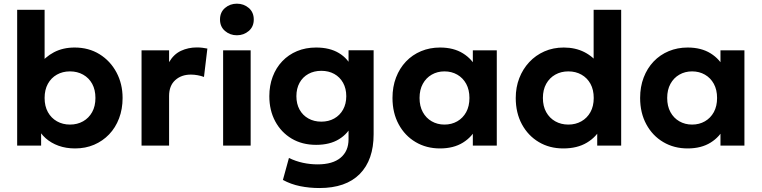

<svg xmlns="http://www.w3.org/2000/svg" viewBox="-20 -772 4038 1018"><path d="M378 15Q330 15 290.5 0.8Q251 -13.5 222.2 -39Q193.5 -64.5 178 -98L198 -130.5V0H71V-720H216.5V-390L184 -423.5Q218.5 -470 266.2 -495Q314 -520 375.5 -520Q450.5 -520 507.8 -484.5Q565 -449 597.5 -388.2Q630 -327.5 630 -252.5Q630 -193.5 611.2 -144.2Q592.5 -95 558.5 -59.5Q524.5 -24 478.8 -4.5Q433 15 378 15ZM351 -111.5Q390 -111.5 420.5 -128.8Q451 -146 468.5 -177.5Q486 -209 486 -252.5Q486 -296 468.8 -327.5Q451.5 -359 420.8 -376.2Q390 -393.5 351 -393.5Q312 -393.5 281.5 -376.2Q251 -359 233.8 -327.5Q216.5 -296 216.5 -252.5Q216.5 -209 234 -177.5Q251.5 -146 282 -128.8Q312.5 -111.5 351 -111.5Z M730.5 0V-505H876.5V-442.5Q901 -484.5 939.5 -502.5Q978 -520.5 1023.5 -520.5Q1039.5 -520.5 1053 -518.8Q1066.5 -517 1079.5 -514.5L1061.5 -364Q1045.5 -370 1027.5 -373.2Q1009.5 -376.5 992 -376.5Q941.5 -376.5 909 -347Q876.5 -317.5 876.5 -263V0Z M1163 0V-505H1309V0ZM1236 -585Q1199.5 -585 1173 -607.8Q1146.5 -630.5 1146.5 -668.5Q1146.5 -707 1173 -729.8Q1199.5 -752.5 1236 -752.5Q1272.5 -752.5 1299 -729.8Q1325.5 -707 1325.5 -668.5Q1325.5 -630.5 1299 -607.8Q1272.5 -585 1236 -585Z M1673.5 225Q1620.5 225 1571.2 215Q1522 205 1480 182L1512 65.5Q1548 83 1586.2 91.2Q1624.5 99.5 1664 99.5Q1744 99.5 1786 64.2Q1828 29 1828 -33.5V-144.5L1847 -113Q1826 -63.5 1777.2 -33.8Q1728.5 -4 1656 -4Q1582 -4 1526.2 -37.2Q1470.5 -70.5 1439.2 -128.8Q1408 -187 1408 -262Q1408 -318 1425.8 -365.2Q1443.5 -412.5 1476.5 -447.2Q1509.5 -482 1555 -501Q1600.5 -520 1656 -520Q1728.5 -520 1777.2 -490.5Q1826 -461 1847 -410.5L1828 -379.5V-505.5H1961V-60.5Q1961 76 1887.5 150.5Q1814 225 1673.5 225ZM1683.5 -127Q1722.5 -127 1752.2 -143.8Q1782 -160.5 1799 -191Q1816 -221.5 1816 -262Q1816 -302.5 1799 -333Q1782 -363.5 1752.2 -380Q1722.5 -396.5 1683.5 -396.5Q1645 -396.5 1615 -380Q1585 -363.5 1568.2 -333Q1551.5 -302.5 1551.5 -262Q1551.5 -221.5 1568.2 -191Q1585 -160.5 1615 -143.8Q1645 -127 1683.5 -127Z M2313 15Q2240.5 15 2183.5 -18.8Q2126.5 -52.5 2093.8 -113Q2061 -173.5 2061 -252.5Q2061 -312 2079.8 -361Q2098.5 -410 2132.5 -445.8Q2166.5 -481.5 2212.8 -500.8Q2259 -520 2313 -520Q2385 -520 2434.8 -489Q2484.5 -458 2507.5 -408L2487 -376.5V-505H2614V0H2487V-128.5L2507.5 -97Q2484.5 -47 2434.8 -16Q2385 15 2313 15ZM2336.5 -111.5Q2374.5 -111.5 2404.5 -128.8Q2434.5 -146 2451.8 -177.5Q2469 -209 2469 -252.5Q2469 -296 2451.8 -327.5Q2434.5 -359 2404.5 -376.2Q2374.5 -393.5 2336.5 -393.5Q2299 -393.5 2269 -376.2Q2239 -359 2221.8 -327.5Q2204.5 -296 2204.5 -252.5Q2204.5 -209 2221.8 -177.5Q2239 -146 2269 -128.8Q2299 -111.5 2336.5 -111.5Z M2966.5 15Q2893.5 15 2836.8 -18.8Q2780 -52.5 2747.2 -113Q2714.5 -173.5 2714.5 -252.5Q2714.5 -309 2733.2 -357.5Q2752 -406 2786 -442.5Q2820 -479 2866.5 -499.5Q2913 -520 2969 -520Q3030.5 -520 3078.2 -495.8Q3126 -471.5 3160.5 -425L3127.5 -391.5V-720H3273.5V0H3146.5V-128L3166.5 -95Q3143 -46.5 3092 -15.8Q3041 15 2966.5 15ZM2993.5 -111.5Q3032 -111.5 3062.5 -128.8Q3093 -146 3110.5 -177.5Q3128 -209 3128 -252.5Q3128 -296 3110.8 -327.5Q3093.5 -359 3063 -376.2Q3032.5 -393.5 2993.5 -393.5Q2954.5 -393.5 2924 -376.2Q2893.5 -359 2876 -327.5Q2858.5 -296 2858.5 -252.5Q2858.5 -209 2876 -177.5Q2893.5 -146 2924 -128.8Q2954.5 -111.5 2993.5 -111.5Z M3626 15Q3553.5 15 3496.5 -18.8Q3439.5 -52.5 3406.8 -113Q3374 -173.5 3374 -252.5Q3374 -312 3392.8 -361Q3411.5 -410 3445.5 -445.8Q3479.5 -481.5 3525.8 -500.8Q3572 -520 3626 -520Q3698 -520 3747.8 -489Q3797.5 -458 3820.5 -408L3800 -376.5V-505H3927V0H3800V-128.5L3820.5 -97Q3797.5 -47 3747.8 -16Q3698 15 3626 15ZM3649.5 -111.5Q3687.5 -111.5 3717.5 -128.8Q3747.5 -146 3764.8 -177.5Q3782 -209 3782 -252.5Q3782 -296 3764.8 -327.5Q3747.5 -359 3717.5 -376.2Q3687.5 -393.5 3649.5 -393.5Q3612 -393.5 3582 -376.2Q3552 -359 3534.8 -327.5Q3517.5 -296 3517.5 -252.5Q3517.5 -209 3534.8 -177.5Q3552 -146 3582 -128.8Q3612 -111.5 3649.5 -111.5Z"/></svg>

Font: Geologica SemiBold
Style: Regular
Weight: 600
Designer: Sindre Bremnes, Frode Helland
Foundry: Monokrom Skriftforlag AS
Version: Version 1.010;gftools[0.9.28]